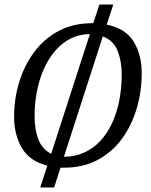

<svg xmlns="http://www.w3.org/2000/svg" viewBox="-20 -728 663 844"><path d="M157 96 188 0Q111 -19 76.5 -77Q42 -135 42 -215Q42 -294 64.5 -367.5Q87 -441 130.5 -499.5Q174 -558 238 -592Q302 -626 385 -626H390L417 -708H478L449 -620Q532 -603 567.5 -545Q603 -487 603 -406Q603 -326 581 -251.5Q559 -177 516.5 -118.5Q474 -60 410 -25.5Q346 9 262 9H246L218 96ZM205 -52 375 -578Q338 -578 305 -565Q272 -552 245 -527.5Q218 -503 197 -470Q176 -437 161.5 -396.5Q147 -356 139.5 -310.5Q132 -265 132 -217Q132 -159 148.5 -115.5Q165 -72 205 -52ZM261 -39Q310 -39 350.5 -57.5Q391 -76 421.5 -109Q452 -142 473 -187.5Q494 -233 504.5 -287Q515 -341 515 -401Q515 -459 497 -504.5Q479 -550 432 -568Z"/></svg>

Font: Manuale
Style: Italic
Weight: 400
Italic angle: -11°
Designer: Eduardo Tunni / Pablo Cosgaya
Foundry: Eduardo Tunni / Pablo Cosgaya
Version: Version 1.002